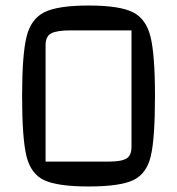

<svg xmlns="http://www.w3.org/2000/svg" viewBox="-20 -660 641 695"><path d="M301 -640Q412 -640 460.5 -616Q509 -592 525 -526.5Q541 -461 541 -312Q541 -160 526 -95.5Q511 -31 462.5 -8Q414 15 301 15Q188 15 139.5 -8Q91 -31 75.5 -96Q60 -161 60 -312Q60 -461 76 -526.5Q92 -592 141 -616Q190 -640 301 -640ZM235 -550Q185 -550 165 -539Q145 -528 145 -497V-75H372Q419 -75 437.5 -86Q456 -97 456 -128V-550Z"/></svg>

Font: Changa
Style: Regular
Weight: 400
Designer: Eduardo Rodriguez Tunni
Foundry: Eduardo Rodriguez Tunni
Version: Version 2.002; ttfautohint (v1.5.10-5e6f)